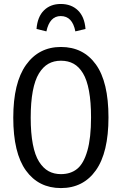

<svg xmlns="http://www.w3.org/2000/svg" viewBox="-20 -936 614 968"><path d="M286.1 -916Q339.4 -916 372.8 -883.8Q406.2 -851.6 411.1 -790L359.9 -777.8Q345.2 -855 286.1 -855Q230.5 -855 213.9 -777.8L164.1 -790Q168.9 -851.6 201.7 -883.8Q234.4 -916 286.1 -916ZM287.1 -699.2Q399.9 -699.2 463.4 -611.1Q526.9 -522.9 526.9 -344.2Q526.9 -167 463.4 -77.4Q399.9 12.2 287.1 12.2Q174.8 12.2 110.8 -76.2Q46.9 -164.6 46.9 -342.8Q46.9 -518.6 111.3 -608.9Q175.8 -699.2 287.1 -699.2ZM287.1 -629.9Q251.5 -629.9 224.1 -614.5Q196.8 -599.1 176.3 -565.7Q155.8 -532.2 145.3 -476.3Q134.8 -420.4 134.8 -342.8Q134.8 -265.1 145.5 -209.2Q156.2 -153.3 177 -120.6Q197.8 -87.9 224.9 -73Q252 -58.1 287.1 -58.1Q336.4 -58.1 369.1 -84.7Q401.9 -111.3 420.4 -175.8Q439 -240.2 439 -344.2Q439 -421.9 428.7 -477.5Q418.5 -533.2 398.4 -566.4Q378.4 -599.6 351.1 -614.7Q323.7 -629.9 287.1 -629.9Z"/></svg>

Font: Fira Sans Compressed Book
Style: Regular
Weight: 350
Width: 1
Designer: Carrois Corporate & Edenspiekermann AG
Foundry: Carrois Corporate GbR & Edenspiekermann AG
Version: Version 4.203;PS 004.203;hotconv 1.0.88;makeotf.lib2.5.64775